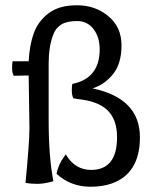

<svg xmlns="http://www.w3.org/2000/svg" viewBox="-20 -695 578 730"><path d="M89 -408 32 -407Q26 -419 26 -436.5Q26 -454 28 -462H89Q92 -522 108 -567.5Q124 -613 164 -644Q204 -675 273 -675Q342 -675 392 -633.5Q442 -592 442 -523Q442 -454 410.5 -414Q379 -374 332 -359Q512 -321 512 -173Q512 -35 404 3Q369 15 324 15Q249 15 195 -34Q201 -68 223 -98L230 -108Q265 -49 326 -49Q425 -49 425 -173Q425 -267 354 -299Q325 -312 293.5 -316Q262 -320 259 -321Q253 -333 253 -350.5Q253 -368 255 -376Q359 -397 359 -507Q359 -554 335.5 -584.5Q312 -615 273 -615Q234 -615 212.5 -601.5Q191 -588 182 -562Q165 -518 165 -452V-237Q165 -98 183 -6Q149 4 122 4Q95 4 77 0Q92 -155 92 -208Z"/></svg>

Font: Port Lligat Sans
Style: Regular
Weight: 400
Designer: Dario Muhafara, Eduardo Rodriguez Tunni
Foundry: Tipo
Version: Version 1.002